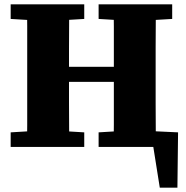

<svg xmlns="http://www.w3.org/2000/svg" viewBox="-20 -675 854 882"><path d="M628 0V-75L798 -67L795 187H714L676 -52L739 0ZM29 0V-67L163 -75H233L367 -67V0ZM104 0Q105 -50 105 -99.5Q105 -149 105 -199Q105 -249 105 -299V-356Q105 -406 105 -456Q105 -506 105 -555.5Q105 -605 104 -655H298Q298 -604 297.5 -552.5Q297 -501 297 -450Q297 -399 297 -347V-310Q297 -258 297 -206Q297 -154 297.5 -103Q298 -52 298 0ZM207 -299V-368H594V-299ZM433 0V-67L566 -75H635L771 -67V0ZM502 0Q503 -51 503 -102Q503 -153 503 -205Q503 -257 503 -310V-347Q503 -399 503 -450Q503 -501 503 -552.5Q503 -604 502 -655H696Q696 -606 695.5 -556Q695 -506 695 -456Q695 -406 695 -356V-299Q695 -250 695 -200Q695 -150 695.5 -100Q696 -50 696 0ZM29 -588V-655H367V-588L233 -580H163ZM433 -588V-655H771V-588L635 -580H566Z"/></svg>

Font: Source Serif 4 ExtraBold
Style: Regular
Weight: 800
Designer: Frank Grießhammer
Foundry: Adobe Systems Incorporated
Version: Version 4.004;hotconv 1.0.116;makeotfexe 2.5.65601